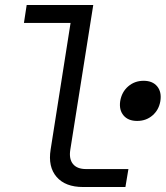

<svg xmlns="http://www.w3.org/2000/svg" viewBox="-20 -750 664 770"><path d="M313 0Q242 0 207 -40.5Q172 -81 183 -150L263 -658H76L87 -730H354L262 -150Q256 -113 272.5 -92.5Q289 -72 325 -72H495L483 0ZM530 -265Q494 -265 475.5 -287Q457 -309 462 -344Q468 -381 494 -403.5Q520 -426 556 -426Q592 -426 610.5 -403.5Q629 -381 623 -344Q617 -309 591.5 -287Q566 -265 530 -265Z"/></svg>

Font: JetBrains Mono NL Light
Style: Italic
Weight: 300
Italic angle: -9°
Designer: Philipp Nurullin, Konstantin Bulenkov
Foundry: JetBrains
Version: Version 2.304; ttfautohint (v1.8.4.7-5d5b)